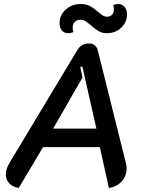

<svg xmlns="http://www.w3.org/2000/svg" viewBox="-20 -925 722 954"><path d="M9 -59Q9 -86 28 -117L363 -674Q383 -709 421 -709Q457 -709 466 -674L605 -117Q609 -104 609 -88Q609 -51 585 -24Q561 3 521 9L476 -194H194L73 9Q43 4 26 -14Q9 -32 9 -59ZM459 -286 389 -595 379 -591 390 -540 244 -286ZM276 -810Q276 -850 306.5 -877.5Q337 -905 381 -905Q408 -905 427.5 -894.5Q447 -884 467 -866Q481 -854 491 -848Q501 -842 512 -842Q527 -842 536.5 -851.5Q546 -861 546 -878Q546 -889 543 -899Q552 -905 568 -905Q587 -905 599 -890.5Q611 -876 611 -854Q611 -814 582 -787Q553 -760 511 -760Q488 -760 470.5 -770Q453 -780 432 -799Q414 -814 403.5 -820.5Q393 -827 380 -827Q362 -827 351.5 -816Q341 -805 341 -786Q341 -776 345 -766Q333 -760 319 -760Q299 -760 287.5 -773.5Q276 -787 276 -810Z"/></svg>

Font: K2D Medium
Style: Italic
Weight: 500
Italic angle: -10°
Designer: Katatrad Aksorn Co.,Ltd.
Foundry: Cadson Demak Co.,Ltd.
Version: Version 1.000; ttfautohint (v1.6)